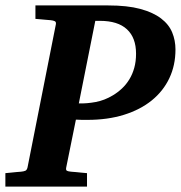

<svg xmlns="http://www.w3.org/2000/svg" viewBox="-37 -691 670 711"><path d="M612.8 -507.8Q612.8 -449.2 590.1 -401.4Q567.4 -353.5 524.9 -319.1Q482.4 -284.7 422.1 -265.9Q361.8 -247.1 287.1 -247.1H266.6Q254.4 -247.1 244.1 -248L208 -69.8Q206.5 -61 210.9 -58.6Q215.3 -56.2 226.1 -55.2Q234.9 -54.7 244.6 -53.7Q252.9 -52.7 263.4 -51.8Q273.9 -50.8 285.2 -49.8V0H-17.1V-49.8Q-6.3 -50.8 3.9 -51.8Q14.2 -52.7 22.5 -53.7Q31.7 -54.7 41 -55.2Q50.8 -56.2 56.6 -58.6Q62.5 -61 64.9 -70.8L169.9 -601.1Q171.4 -609.9 165.8 -612.5Q160.2 -615.2 150.9 -616.2Q142.1 -616.7 132.8 -617.7Q124.5 -618.7 114.3 -619.4Q104 -620.1 94.2 -621.1V-670.9H363.8Q434.6 -670.9 482.4 -658Q530.3 -645 559.3 -622.8Q588.4 -600.6 600.6 -571Q612.8 -541.5 612.8 -507.8ZM466.8 -492.2Q466.8 -551.3 433.1 -582.5Q399.4 -613.8 333 -613.8H315.9L254.9 -308.1Q284.2 -307.1 317.1 -313.2Q350.1 -319.3 380.9 -337.9Q398.9 -348.6 414.6 -363.3Q430.2 -377.9 441.9 -397Q453.6 -416 460.2 -439.7Q466.8 -463.4 466.8 -492.2Z"/></svg>

Font: Charis SIL Am
Style: Bold Italic
Weight: 700
Italic angle: -11°
Foundry: SIL International
Version: Version 5.000